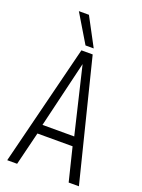

<svg xmlns="http://www.w3.org/2000/svg" viewBox="-167 -981 784 1057"><g transform="rotate(20 225.0 -453.0)"><path d="M15 0 192 -708H258L435 0H375L327 -195H121L73 0ZM131 -249H317L224 -639ZM204 -741 105 -906H164L252 -741Z"/></g></svg>

Font: Georama SemiCondensed Light
Style: Regular
Weight: 300
Width: 4
Designer: Jean-Baptiste Levee
Foundry: Production Type
Version: Version 1.000